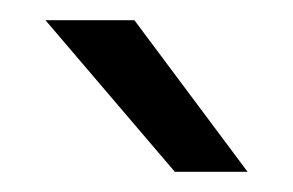

<svg xmlns="http://www.w3.org/2000/svg" viewBox="-20 -735 290 190"><path d="M25 -715H113L225 -565H153Z"/></svg>

Font: PT Root UI
Style: Regular
Weight: 400
Designer: Vitaly Kuzmin
Foundry: ParaType Ltd.
Version: Version 2.001G